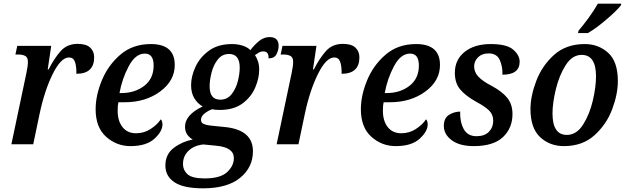

<svg xmlns="http://www.w3.org/2000/svg" viewBox="-20 -786 3413 1046"><path d="M42 0H161L196 -167Q223 -294 267.5 -383.5Q312 -473 356 -473Q380 -473 388.5 -448.5Q397 -424 396 -384Q493 -384 493 -474Q493 -506 471.5 -526.5Q450 -547 403 -547Q344 -547 308.5 -505.5Q273 -464 245 -408H240L259 -536H74L64 -489H80Q102 -489 117 -481.5Q132 -474 132 -449Q132 -426 124 -389Z M691 10Q777 10 821 -30Q865 -70 865 -108Q865 -127 856 -136Q837 -107 801 -83.5Q765 -60 721 -60Q674 -60 647.5 -93.5Q621 -127 621 -183Q621 -214 625 -229H660Q773 -229 852.5 -287.5Q932 -346 932 -432Q932 -546 802 -546Q703 -546 636 -488.5Q569 -431 535 -348.5Q501 -266 501 -191Q501 -92 558 -41Q615 10 691 10ZM631 -279Q645 -357 681.5 -425.5Q718 -494 769 -494Q817 -494 817 -429Q817 -358 766 -318.5Q715 -279 641 -279Z M1086 240Q1218 240 1288 183Q1358 126 1358 38Q1358 -75 1214 -93L1126 -102Q1105 -104 1090 -110.5Q1075 -117 1075 -133Q1075 -153 1096 -169Q1117 -185 1137 -191Q1152 -187 1176 -187Q1253 -187 1300.5 -222Q1348 -257 1370 -308Q1392 -359 1392 -406Q1392 -432 1385.5 -451.5Q1379 -471 1369 -486Q1379 -493 1390 -499.5Q1401 -506 1415 -506Q1445 -506 1443 -468Q1475 -468 1486.5 -491Q1498 -514 1498 -536Q1498 -584 1449 -584Q1418 -584 1392 -563Q1366 -542 1344 -513Q1327 -530 1300 -538Q1273 -546 1244 -546Q1168 -546 1118.5 -510Q1069 -474 1045 -422Q1021 -370 1021 -322Q1021 -280 1038.5 -251Q1056 -222 1084 -206Q988 -160 988 -96Q988 -70 1000 -53Q1012 -36 1030 -26Q973 -15 927 19.5Q881 54 881 116Q881 174 930.5 207Q980 240 1086 240ZM1180 -243Q1122 -243 1122 -315Q1122 -349 1132.5 -390.5Q1143 -432 1166.5 -462Q1190 -492 1228 -492Q1286 -492 1286 -418Q1286 -384 1275.5 -343Q1265 -302 1241.5 -272.5Q1218 -243 1180 -243ZM1095 186Q1027 186 1002 163.5Q977 141 977 107Q977 64 1007.5 35Q1038 6 1088 1L1159 8Q1254 17 1254 75Q1254 118 1217 152Q1180 186 1095 186Z M1487 0H1606L1641 -167Q1668 -294 1712.5 -383.5Q1757 -473 1801 -473Q1825 -473 1833.5 -448.5Q1842 -424 1841 -384Q1938 -384 1938 -474Q1938 -506 1916.5 -526.5Q1895 -547 1848 -547Q1789 -547 1753.5 -505.5Q1718 -464 1690 -408H1685L1704 -536H1519L1509 -489H1525Q1547 -489 1562 -481.5Q1577 -474 1577 -449Q1577 -426 1569 -389Z M2136 10Q2222 10 2266 -30Q2310 -70 2310 -108Q2310 -127 2301 -136Q2282 -107 2246 -83.5Q2210 -60 2166 -60Q2119 -60 2092.5 -93.5Q2066 -127 2066 -183Q2066 -214 2070 -229H2105Q2218 -229 2297.5 -287.5Q2377 -346 2377 -432Q2377 -546 2247 -546Q2148 -546 2081 -488.5Q2014 -431 1980 -348.5Q1946 -266 1946 -191Q1946 -92 2003 -41Q2060 10 2136 10ZM2076 -279Q2090 -357 2126.5 -425.5Q2163 -494 2214 -494Q2262 -494 2262 -429Q2262 -358 2211 -318.5Q2160 -279 2086 -279Z M2561 10Q2668 10 2720 -39Q2772 -88 2772 -165Q2772 -218 2743 -253.5Q2714 -289 2655 -320Q2609 -344 2585.5 -369Q2562 -394 2563 -428Q2565 -455 2585.5 -475Q2606 -495 2642 -495Q2687 -495 2703 -458.5Q2719 -422 2717 -379Q2811 -379 2811 -450Q2811 -485 2776 -515.5Q2741 -546 2653 -546Q2565 -546 2511.5 -503.5Q2458 -461 2458 -389Q2458 -332 2488.5 -297Q2519 -262 2577 -230Q2622 -206 2644.5 -184Q2667 -162 2667 -128Q2667 -92 2643.5 -68Q2620 -44 2576 -44Q2527 -44 2506 -83.5Q2485 -123 2487 -178Q2455 -178 2426.5 -160.5Q2398 -143 2398 -100Q2398 -54 2441 -22Q2484 10 2561 10Z M3052 10Q3153 10 3218.5 -49Q3284 -108 3315 -190.5Q3346 -273 3346 -344Q3346 -451 3293 -498.5Q3240 -546 3166 -546Q3064 -546 2998.5 -487Q2933 -428 2901.5 -345Q2870 -262 2870 -192Q2870 -88 2922.5 -39Q2975 10 3052 10ZM3068 -51Q2990 -51 2990 -168Q2990 -224 3008 -299Q3026 -374 3061.5 -430.5Q3097 -487 3149 -487Q3227 -487 3227 -370Q3227 -312 3209.5 -237.5Q3192 -163 3156.5 -107Q3121 -51 3068 -51ZM3129 -606H3183Q3228 -632 3284 -680Q3340 -728 3362 -756L3365 -766H3237Q3217 -730 3187 -689Q3157 -648 3132 -619Z"/></svg>

Font: Noto Serif SemiCondensed Semi
Style: Italic
Weight: 600
Width: 4
Italic angle: -12°
Designer: Monotype Design Team
Foundry: Monotype Imaging Inc.
Version: Version 1.901